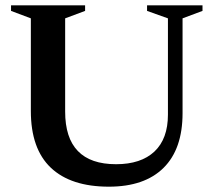

<svg xmlns="http://www.w3.org/2000/svg" viewBox="-20 -690 804 722"><path d="M611.5 -259V-621L533 -649V-670H741.5V-649L666.5 -621V-264.5Q666.5 -129.5 595 -58.8Q523.5 12 389.5 12Q246.5 12 171.2 -59.2Q96 -130.5 96 -272.5V-621L21.5 -649V-670H300V-649L225 -621V-270.5Q225 -72.5 416.5 -72.5Q510 -72.5 560.8 -120.2Q611.5 -168 611.5 -259Z"/></svg>

Font: Newsreader Text SemiBold
Style: Regular
Weight: 600
Designer: Hugues Gentile
Foundry: Production Type
Version: Version 1.001